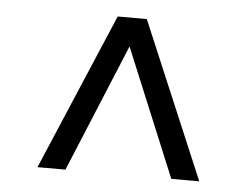

<svg xmlns="http://www.w3.org/2000/svg" viewBox="-39 -603 659 506"><g transform="rotate(5 291.0 -350.0)"><path d="M291 -481 431 -143H505L330 -557H253L77 -143H151Z"/></g></svg>

Font: Montserrat-Alt1 Med
Style: Regular
Weight: 500
Designer: Differentunic
Foundry: Differentunic
Version: Version 7.222